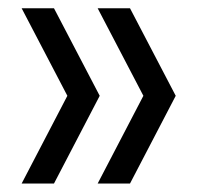

<svg xmlns="http://www.w3.org/2000/svg" viewBox="-20 -514 499 466"><path d="M32.5 -68.5 143.5 -281.5 32.5 -494H111L222 -281.5L111 -68.5ZM217 -68.5 328 -281.5 217 -494H295.5L406.5 -281.5L295.5 -68.5Z"/></svg>

Font: Encode Sans SmCnd
Style: Regular
Weight: 400
Width: 4
Designer: Multiple Designers
Foundry: Impallari Type
Version: Version 3.002; ttfautohint (v1.8.3) -l 8 -r 50 -G 200 -x 14 